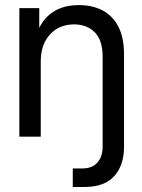

<svg xmlns="http://www.w3.org/2000/svg" viewBox="-20 -543 565 763"><path d="M387.9 -317Q387.9 -383.6 356.3 -414.9Q324.8 -446.1 274.7 -446.1Q215.4 -446.1 178.6 -406.1Q141.9 -366.1 141.9 -298V0H56.9V-510.7H136V-432Q156.5 -474.7 196.2 -498.7Q236 -522.7 293 -522.7Q348.6 -522.7 388.8 -501Q429 -479.3 451 -435.8Q472.9 -392.2 472.9 -326.4V40.4Q472.9 113.5 434.1 156.8Q395.2 200 315.8 200H269.2V126.4H307.1Q347.2 126.4 367.5 102.4Q387.9 78.3 387.9 40Z"/></svg>

Font: TikTok Sans Light
Style: Regular
Weight: 300
Version: Version 4.000